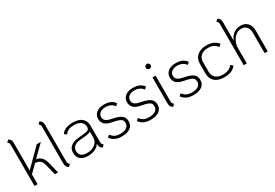

<svg xmlns="http://www.w3.org/2000/svg" viewBox="44 -1642 3694 2576"><g transform="rotate(-30 1890.5 -353.5)"><path d="M412 -168 454 0H405L362 -168Q350 -216 325 -237.5Q300 -259 249 -263L137 -152V0H89V-639Q89 -655 84 -665Q79 -675 63 -688L96 -717Q119 -703 128 -685Q137 -667 137 -635V-212L395 -470H458L286 -300Q337 -293 366.5 -261.5Q396 -230 412 -168Z M574 -72V-640Q574 -655 568.5 -665Q563 -675 548 -689L579 -718Q603 -704 612.5 -686Q622 -668 622 -636V-68Q622 -53 627.5 -43Q633 -33 648 -19L617 11Q593 -4 583.5 -22Q574 -40 574 -72Z M1171 -19 1138 11Q1115 -3 1106 -21Q1097 -39 1097 -70V-74Q1071 -33 1024 -11Q977 11 914 11Q840 11 799.5 -24.5Q759 -60 759 -125Q759 -250 928 -266L1013 -274Q1061 -279 1079 -291Q1097 -303 1097 -332Q1097 -384 1060 -413.5Q1023 -443 959 -443Q904 -443 870.5 -428.5Q837 -414 813 -380L779 -406Q825 -481 959 -481Q1047 -481 1096 -440.5Q1145 -400 1145 -327V-68Q1145 -52 1150 -42Q1155 -32 1171 -19ZM1097 -173V-261Q1073 -243 1008 -237L934 -231Q869 -225 837 -198Q805 -171 805 -125Q805 -79 835 -54.5Q865 -30 921 -30Q1000 -30 1048.5 -69Q1097 -108 1097 -173Z M1266 -68 1298 -96Q1329 -59 1359.5 -44.5Q1390 -30 1437 -30Q1502 -30 1536.5 -54Q1571 -78 1571 -123Q1571 -151 1557.5 -168Q1544 -185 1511.5 -197Q1479 -209 1418 -220Q1347 -233 1312.5 -265Q1278 -297 1278 -352Q1278 -411 1322.5 -446Q1367 -481 1441 -481Q1499 -481 1540.5 -462Q1582 -443 1604 -406L1572 -379Q1528 -441 1441 -441Q1389 -441 1357 -416.5Q1325 -392 1325 -352Q1325 -315 1351.5 -294Q1378 -273 1441 -261Q1539 -242 1578.5 -211Q1618 -180 1618 -122Q1618 -58 1571.5 -23.5Q1525 11 1437 11Q1379 11 1338 -8Q1297 -27 1266 -68Z M1713 -68 1745 -96Q1776 -59 1806.5 -44.5Q1837 -30 1884 -30Q1949 -30 1983.5 -54Q2018 -78 2018 -123Q2018 -151 2004.5 -168Q1991 -185 1958.5 -197Q1926 -209 1865 -220Q1794 -233 1759.5 -265Q1725 -297 1725 -352Q1725 -411 1769.5 -446Q1814 -481 1888 -481Q1946 -481 1987.5 -462Q2029 -443 2051 -406L2019 -379Q1975 -441 1888 -441Q1836 -441 1804 -416.5Q1772 -392 1772 -352Q1772 -315 1798.5 -294Q1825 -273 1888 -261Q1986 -242 2025.5 -211Q2065 -180 2065 -122Q2065 -58 2018.5 -23.5Q1972 11 1884 11Q1826 11 1785 -8Q1744 -27 1713 -68Z M2174 -627Q2174 -643 2185 -654Q2196 -665 2212 -665Q2228 -665 2239 -654Q2250 -643 2250 -627Q2250 -611 2239 -600Q2228 -589 2212 -589Q2196 -589 2185 -600Q2174 -611 2174 -627ZM2188 -72V-470H2236V-68Q2236 -53 2241.5 -43Q2247 -33 2262 -19L2231 11Q2207 -4 2197.5 -22Q2188 -40 2188 -72Z M2376 -68 2408 -96Q2439 -59 2469.5 -44.5Q2500 -30 2547 -30Q2612 -30 2646.5 -54Q2681 -78 2681 -123Q2681 -151 2667.5 -168Q2654 -185 2621.5 -197Q2589 -209 2528 -220Q2457 -233 2422.5 -265Q2388 -297 2388 -352Q2388 -411 2432.5 -446Q2477 -481 2551 -481Q2609 -481 2650.5 -462Q2692 -443 2714 -406L2682 -379Q2638 -441 2551 -441Q2499 -441 2467 -416.5Q2435 -392 2435 -352Q2435 -315 2461.5 -294Q2488 -273 2551 -261Q2649 -242 2688.5 -211Q2728 -180 2728 -122Q2728 -58 2681.5 -23.5Q2635 11 2547 11Q2489 11 2448 -8Q2407 -27 2376 -68Z M2830 -162V-309Q2830 -389 2883 -435Q2936 -481 3027 -481Q3087 -481 3130 -462.5Q3173 -444 3205 -404L3171 -375Q3139 -412 3107.5 -426.5Q3076 -441 3027 -441Q2958 -441 2918 -405.5Q2878 -370 2878 -309V-162Q2878 -98 2917.5 -64Q2957 -30 3030 -30Q3129 -30 3175 -94L3208 -65Q3179 -26 3135.5 -7.5Q3092 11 3030 11Q2933 11 2881.5 -34Q2830 -79 2830 -162Z M3702 -322V0H3654V-312Q3654 -373 3625.5 -407Q3597 -441 3545 -441Q3484 -441 3439 -393.5Q3394 -346 3378 -265V0H3330V-640Q3330 -655 3324.5 -665Q3319 -675 3304 -689L3335 -718Q3359 -704 3368.5 -686Q3378 -668 3378 -636V-354Q3402 -415 3448.5 -448Q3495 -481 3557 -481Q3624 -481 3663 -438.5Q3702 -396 3702 -322Z"/></g></svg>

Font: KoHo Light
Style: Regular
Weight: 300
Version: Version 1.000; ttfautohint (v1.6)